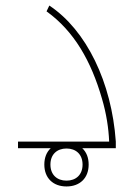

<svg xmlns="http://www.w3.org/2000/svg" viewBox="-20 -535 483 693"><path d="M45 -24V0H163C148 14 140 34 140 59C140 108 172 138 220 138C268 138 300 108 300 59C300 34 292 14 277 0H398V-24C383 -238 292 -426 158 -515L148 -494C248 -422 309 -314 348 -179C364 -125 372 -72 374 -24ZM220 117C186 117 162 96 162 59C162 22 186 1 220 1C254 1 278 22 278 59C278 96 254 117 220 117Z"/></svg>

Font: Noto Kufi Arabic Thin
Style: Regular
Weight: 100
Designer: Monotype Design Team, David Williams, Khaled Hosny
Foundry: Google LLC
Version: Version 2.109